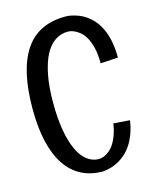

<svg xmlns="http://www.w3.org/2000/svg" viewBox="-111 -797 713 887"><g transform="rotate(-15 245.0 -354.0)"><path d="M389.2 -471.2Q389.2 -516.1 381.3 -547.1Q373.5 -578.1 361.6 -598.1Q349.6 -618.2 335.7 -629.2Q321.8 -640.1 309.6 -645.3Q297.4 -650.4 289.3 -651.1Q281.2 -651.9 280.8 -651.9Q247.1 -651.9 219.2 -633.5Q191.4 -615.2 171.6 -577.9Q151.9 -540.5 140.9 -484.1Q129.9 -427.7 129.9 -352.1Q129.9 -276.4 139.9 -219.2Q149.9 -162.1 168 -123.5Q186 -85 211.7 -65.4Q237.3 -45.9 269 -45.9Q293 -47.9 313.5 -63.5Q322.3 -69.8 331.3 -80.1Q340.3 -90.3 348.4 -105.5Q356.4 -120.6 363.3 -140.9Q370.1 -161.1 374 -188L452.1 -182.1Q446.8 -145.5 436 -117.4Q425.3 -89.4 411.4 -68.6Q397.5 -47.9 381.6 -33.7Q365.7 -19.5 350.1 -10.3Q313 11.2 270 14.2Q212.9 14.2 168.2 -9Q123.5 -32.2 93 -77.9Q62.5 -123.5 46.6 -191.4Q30.8 -259.3 30.8 -348.1Q30.8 -533.2 93.8 -627.7Q156.7 -722.2 288.1 -722.2Q289.6 -722.2 298.1 -721.7Q306.6 -721.2 319.8 -718.3Q333 -715.3 349.6 -709.2Q366.2 -703.1 383.3 -691.4Q400.4 -679.7 416.5 -662.1Q432.6 -644.5 445.3 -618.4Q458 -592.3 465.6 -557.1Q473.1 -522 473.1 -476.1Z"/></g></svg>

Font: Englebert
Style: Regular
Weight: 400
Designer: Astigmatic (AOETI)
Foundry: Astigmatic (AOETI)
Version: Version 1.000